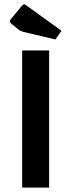

<svg xmlns="http://www.w3.org/2000/svg" viewBox="-20 -855 325 875"><path d="M81 -625H204V0H81ZM233 -675 85 -710Q76 -713 72 -715Q68 -717 63 -721L33 -746Q25 -752 25 -758Q25 -763 33 -772L80 -829Q86 -835 91 -835Q94 -835 99 -831L260 -715Z"/></svg>

Font: Changa ExtraLight Medium
Style: Regular
Weight: 500
Version: Version 3.002; ttfautohint (v1.8.2)